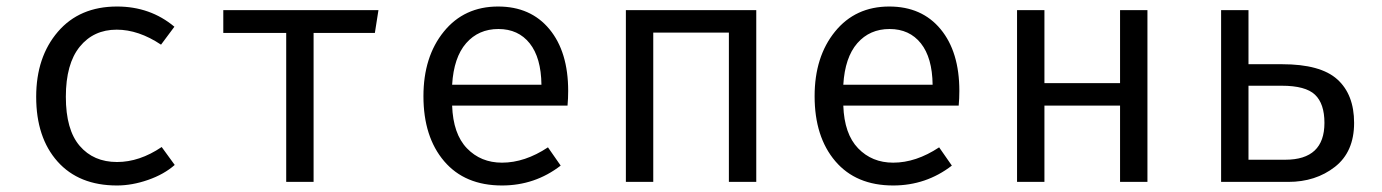

<svg xmlns="http://www.w3.org/2000/svg" viewBox="-20 -558 4240 589"><path d="M339 -61Q408 -61 476 -107L516 -52Q483 -23 434 -6Q385 11 339 11Q222 11 156.5 -62.5Q91 -136 91 -261Q91 -383 157.5 -460.5Q224 -538 339 -538Q441 -538 515 -476L474 -421Q405 -467 338 -467Q267 -467 224.5 -414.5Q182 -362 182 -261Q182 -160 224.5 -110.5Q267 -61 339 -61Z M1141 -527 1130 -457H942V0H858V-457H665V-527Z M1367 -234Q1370 -147 1412.5 -103Q1455 -59 1520 -59Q1590 -59 1661 -106L1700 -50Q1621 11 1520 11Q1406 11 1342.5 -63.5Q1279 -138 1279 -263Q1279 -384 1341.5 -461Q1404 -538 1508 -538Q1608 -538 1665.5 -468.5Q1723 -399 1723 -279Q1723 -256 1721 -234ZM1367 -298H1641Q1640 -381 1605 -425Q1570 -469 1509 -469Q1448 -469 1410 -425.5Q1372 -382 1367 -298Z M2216 0V-458H1984V0H1900V-527H2300V0Z M2567 -234Q2570 -147 2612.5 -103Q2655 -59 2720 -59Q2790 -59 2861 -106L2900 -50Q2821 11 2720 11Q2606 11 2542.5 -63.5Q2479 -138 2479 -263Q2479 -384 2541.5 -461Q2604 -538 2708 -538Q2808 -538 2865.5 -468.5Q2923 -399 2923 -279Q2923 -256 2921 -234ZM2567 -298H2841Q2840 -381 2805 -425Q2770 -469 2709 -469Q2648 -469 2610 -425.5Q2572 -382 2567 -298Z M3416 0V-234H3184V0H3100V-527H3184V-303H3416V-527H3500V0Z M3810 -527V-361H3913Q4031 -361 4082.5 -314.5Q4134 -268 4134 -181Q4134 -92 4075 -46Q4016 0 3932 0H3726V-527ZM3912 -295H3810V-68H3923Q4043 -68 4043 -181Q4043 -240 4014 -267.5Q3985 -295 3912 -295Z"/></svg>

Font: Fira Mono
Style: Regular
Weight: 400
Designer: Carrois Corporate & Edenspiekermann AG
Foundry: Carrois Corporate GbR & Edenspiekermann AG
Version: Version 3.206;PS 003.206;hotconv 1.0.70;makeotf.lib2.5.58329